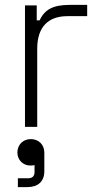

<svg xmlns="http://www.w3.org/2000/svg" viewBox="-20 -518 400 784"><path d="M130 -496H82V0H132V-319C132 -410 179 -452 255 -452H336V-498H264C197 -498 162 -479 142 -435H130ZM51 105C51 135 74 158 104 158C113 158 118 157 121 156V184C121 202 112 210 94 210H53V246H92C134 246 161 224 161 181V105C161 73 138 50 106 50C74 50 51 73 51 105Z"/></svg>

Font: Space Text Light
Style: Regular
Weight: 300
Designer: Florian Karsten (Space Text), Colophon Foundry (Space Mono)
Foundry: Florian Karsten
Version: Version 1.003;PS 001.003;hotconv 1.0.88;makeotf.lib2.5.64775